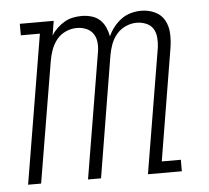

<svg xmlns="http://www.w3.org/2000/svg" viewBox="-44 -585 688 632"><g transform="rotate(-5 300.0 -269.0)"><path d="M24 0 106 -492H43V-530H155L147 -482Q155 -495 166.5 -506Q178 -517 191 -524.5Q204 -532 218.5 -535Q233 -538 248 -538Q264 -538 280 -533.5Q296 -529 307.5 -518.5Q319 -508 325.5 -493.5Q332 -479 335 -463Q342 -479 353.5 -493.5Q365 -508 379.5 -518.5Q394 -529 411 -533.5Q428 -538 445 -538Q469 -538 490 -528Q511 -518 521.5 -498.5Q532 -479 533 -455Q534 -431 530 -407L469 -38H532V0H420L489 -414Q491 -430 489.5 -446.5Q488 -463 480 -475.5Q472 -488 457 -494Q442 -500 426 -500Q408 -500 390 -492Q372 -484 359.5 -469Q347 -454 340.5 -436Q334 -418 331 -400L265 0H222L291 -414Q294 -430 292.5 -446.5Q291 -463 282.5 -475.5Q274 -488 259.5 -494Q245 -500 228 -500Q210 -500 192 -492Q174 -484 162 -469Q150 -454 143.5 -436Q137 -418 134 -400L67 0Z"/></g></svg>

Font: Iosevka Curly Slab XLtEx
Style: Italic
Weight: 200
Width: 7
Italic angle: -9°
Monospace: yes
Designer: Belleve Invis
Foundry: Belleve Invis
Version: Version 11.1.0; ttfautohint (v1.8.3)